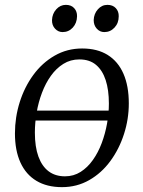

<svg xmlns="http://www.w3.org/2000/svg" viewBox="-20 -760 588 790"><path d="M428 -264H112.5L118.5 -305H433ZM318 -560.5Q380.5 -560.5 423.2 -533.8Q466 -507 488 -456.5Q510 -406 510 -334.5Q510 -270 490.2 -208.5Q470.5 -147 434.2 -97.5Q398 -48 347.2 -19Q296.5 10 235 10Q173 10 129.8 -16Q86.5 -42 64 -91.5Q41.5 -141 41.5 -211Q41.5 -277 61 -339.2Q80.5 -401.5 117 -451.5Q153.5 -501.5 204.8 -531Q256 -560.5 318 -560.5ZM306.5 -515.5Q270 -515.5 240.8 -497.2Q211.5 -479 189.5 -448.2Q167.5 -417.5 152.8 -378.5Q138 -339.5 130.8 -297.2Q123.5 -255 123.5 -214.5Q123.5 -156 138 -116Q152.5 -76 180 -55.2Q207.5 -34.5 247.5 -34.5Q283 -34.5 311.8 -52.8Q340.5 -71 362.2 -101.8Q384 -132.5 398.5 -171.2Q413 -210 420.5 -252Q428 -294 428 -334Q428 -390 414.8 -430.5Q401.5 -471 375 -493.2Q348.5 -515.5 306.5 -515.5ZM237.5 -628Q219.5 -628 206.5 -642Q193.5 -656 194 -677.5Q195 -703.5 211.5 -721.8Q228 -740 251 -740Q273 -740 285.2 -726.5Q297.5 -713 297 -693Q296.5 -665 279.5 -646.5Q262.5 -628 237.5 -628ZM409 -628Q391 -628 378.2 -642Q365.5 -656 365.5 -677.5Q366.5 -703.5 382.8 -721.8Q399 -740 422 -740Q444 -740 456.5 -726.5Q469 -713 468.5 -693Q468.5 -665 451.2 -646.5Q434 -628 409 -628Z"/></svg>

Font: Merriweather 36pt Light
Style: Italic
Weight: 300
Italic angle: -7.8°
Version: Version 2.101